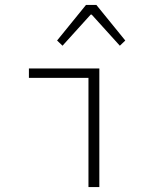

<svg xmlns="http://www.w3.org/2000/svg" viewBox="-20 -757 640 777"><path d="M338 0V-442H97V-480H382V0ZM233 -572 211 -593 328 -737H370L487 -593L465 -572L351 -698H347Z"/></svg>

Font: TypoPRO Source Code Pro
Style: Regular
Weight: 300
Monospace: yes
Designer: Paul D. Hunt, Teo Tuominen
Foundry: Adobe Systems Incorporated
Version: Version 2.010;PS 1.0;hotconv 1.0.84;makeotf.lib2.5.63406